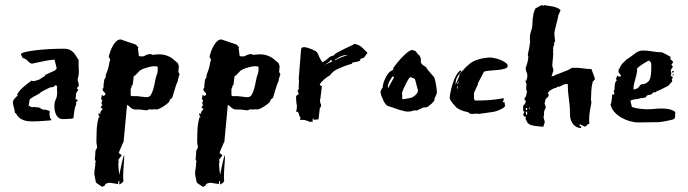

<svg xmlns="http://www.w3.org/2000/svg" viewBox="-20 -457 2670 745"><path d="M155 -32Q173 -27 173 -25L172 -16Q172 -5 176 3Q178 7 180 8Q180 10 171.5 10.5Q163 11 151.5 12Q140 13 128.5 13.5Q117 14 110 14H103Q81 14 66 7Q51 0 42 -17L38 -19L36 -32Q34 -40 32 -47Q30 -54 30 -62Q31 -68 35 -72.5Q39 -77 42.5 -80.5Q46 -84 48 -86Q50 -88 47 -88Q47 -93 53 -101Q59 -109 68 -117Q77 -125 86.5 -132.5Q96 -140 102 -144L110 -142Q112 -142 120.5 -144.5Q129 -147 134 -149L148 -159Q155 -160 155 -166L194 -184Q195 -186 197.5 -188.5Q200 -191 200 -192L192 -224Q192 -226 189 -226Q188 -226 188 -225.5Q188 -225 187 -225H185Q180 -225 167.5 -223Q155 -221 142 -218Q129 -215 118.5 -213Q108 -211 108 -211Q107 -210 105 -210Q99 -210 92.5 -216Q86 -222 81 -227L71 -231L66 -235Q66 -237 65 -238.5Q64 -240 63 -242L61 -246Q61 -251 77.5 -255Q94 -259 119 -262Q144 -265 172.5 -266.5Q201 -268 225 -268H228Q242 -268 251 -263.5Q260 -259 266 -252.5Q272 -246 276 -238.5Q280 -231 285 -225V-208Q285 -197 285.5 -190.5Q286 -184 286 -178Q286 -172 285 -165.5Q284 -159 281 -148Q281 -143 283 -139.5Q285 -136 285 -132V-131L286 -124L278 -115L284 -108L277 -99Q277 -97 275.5 -94Q274 -91 274 -89L275 -88L273 -72L281 -70L280 -64L274 -61L276 -57L275 -50Q270 -41 268 -24Q266 -7 265 1Q264 3 257.5 3.5Q251 4 243.5 4.5Q236 5 229.5 5Q223 5 223 5Q214 5 207.5 0Q201 -5 197.5 -12.5Q194 -20 192.5 -28.5Q191 -37 191 -44Q191 -61 196.5 -71.5Q202 -82 202 -101Q200 -109 201.5 -117.5Q203 -126 194 -126Q192 -124 189.5 -121.5Q187 -119 185 -118Q184 -119 180 -119Q178 -119 171 -116Q164 -113 156 -109Q148 -105 141.5 -101Q135 -97 134 -95Q123 -88 112.5 -83Q102 -78 95 -71L93 -56Q93 -55 92 -51.5Q91 -48 91 -45L92 -44L96 -47L99 -42Q106 -41 113 -41.5Q120 -42 123 -40Q124 -40 124.5 -40.5Q125 -41 126 -41Q131 -41 138.5 -36Q146 -31 152 -31Q154 -31 155 -32Z M381 -115Q382 -117 382 -127Q382 -137 384 -140V-147L389 -155Q391 -158 390.5 -163Q390 -168 392 -170L395 -178Q396 -180 399 -189.5Q402 -199 402 -201L405 -217L408 -225L402 -237Q404 -246 408 -257.5Q412 -269 418 -279.5Q424 -290 431.5 -297Q439 -304 448 -304L507 -284L517 -273L515 -270L519 -239Q523 -239 526 -238.5Q529 -238 532 -238Q538 -238 545.5 -242.5Q553 -247 563 -247Q567 -247 568 -246L572 -244Q576 -244 580.5 -245Q585 -246 591 -246Q611 -247 626.5 -241.5Q642 -236 651 -228L670 -212L674 -200L672 -178L677 -168L674 -162V-156H672L670 -143L663 -126L648 -77L636 -68H639Q639 -64 632.5 -58Q626 -52 617 -46Q608 -40 599.5 -36Q591 -32 587 -32L583 -33L567 -32L563 -33Q558 -33 555 -31Q552 -29 547 -29L523 -32H506Q495 -32 486.5 -40Q478 -48 473 -50L460 89Q461 89 461 90Q461 91 460 91.5Q459 92 459 93L443 130Q443 132 442 134Q441 136 441 138Q444 138 448 141.5Q452 145 452 146L439 163Q439 165 440 167.5Q441 170 441 172Q439 174 439 180Q439 182 439.5 188Q440 194 440.5 201Q441 208 442 214Q443 220 443 221Q443 221 445.5 209Q448 197 451 183Q454 169 457 157.5Q460 146 462 146Q462 163 460 185.5Q458 208 458 228Q458 241 459 246Q459 248 452 253.5Q445 259 443 259V244Q438 247 439 251Q440 255 437 257L406 252Q395 253 391 256Q387 259 387 261Q388 262 388 262L377 268Q371 265 366 261Q361 258 357 255Q353 252 352 250L346 219V218Q346 206 348 196.5Q350 187 350 173L352 171L348 162L350 138V132Q350 127 353.5 122Q357 117 357 113L354 96Q354 78 355 50.5Q356 23 363 -2H368Q362 -6 362 -18L370 -15V-17Q369 -18 369 -22Q371 -24 373 -27Q375 -30 379 -35L370 -39Q372 -40 373.5 -44.5Q375 -49 378 -49Q376 -51 375 -52.5Q374 -54 374 -57Q374 -60 375 -63L377 -66Q376 -71 371 -73Q374 -75 374 -81.5Q374 -88 376 -88H377L382 -84Q384 -88 385.5 -87Q387 -86 389 -89Q389 -97 383.5 -100.5Q378 -104 378 -113ZM490 -84H511L546 -80H549Q560 -80 565.5 -89Q571 -98 575 -112Q579 -126 582 -143Q585 -160 591 -175Q592 -182 592 -183.5Q592 -185 592 -190V-198Q586 -200 583 -200H576Q576 -200 571 -199.5Q566 -199 558 -197Q550 -195 541 -192Q532 -189 524 -184Q522 -183 513.5 -173.5Q505 -164 499 -161L495 -128L490 -123L491 -120L487 -112V-88Z M772 -115Q773 -117 773 -127Q773 -137 775 -140V-147L780 -155Q782 -158 781.5 -163Q781 -168 783 -170L786 -178Q787 -180 790 -189.5Q793 -199 793 -201L796 -217L799 -225L793 -237Q795 -246 799 -257.5Q803 -269 809 -279.5Q815 -290 822.5 -297Q830 -304 839 -304L898 -284L908 -273L906 -270L910 -239Q914 -239 917 -238.5Q920 -238 923 -238Q929 -238 936.5 -242.5Q944 -247 954 -247Q958 -247 959 -246L963 -244Q967 -244 971.5 -245Q976 -246 982 -246Q1002 -247 1017.5 -241.5Q1033 -236 1042 -228L1061 -212L1065 -200L1063 -178L1068 -168L1065 -162V-156H1063L1061 -143L1054 -126L1039 -77L1027 -68H1030Q1030 -64 1023.5 -58Q1017 -52 1008 -46Q999 -40 990.5 -36Q982 -32 978 -32L974 -33L958 -32L954 -33Q949 -33 946 -31Q943 -29 938 -29L914 -32H897Q886 -32 877.5 -40Q869 -48 864 -50L851 89Q852 89 852 90Q852 91 851 91.5Q850 92 850 93L834 130Q834 132 833 134Q832 136 832 138Q835 138 839 141.5Q843 145 843 146L830 163Q830 165 831 167.5Q832 170 832 172Q830 174 830 180Q830 182 830.5 188Q831 194 831.5 201Q832 208 833 214Q834 220 834 221Q834 221 836.5 209Q839 197 842 183Q845 169 848 157.5Q851 146 853 146Q853 163 851 185.5Q849 208 849 228Q849 241 850 246Q850 248 843 253.5Q836 259 834 259V244Q829 247 830 251Q831 255 828 257L797 252Q786 253 782 256Q778 259 778 261Q779 262 779 262L768 268Q762 265 757 261Q752 258 748 255Q744 252 743 250L737 219V218Q737 206 739 196.5Q741 187 741 173L743 171L739 162L741 138V132Q741 127 744.5 122Q748 117 748 113L745 96Q745 78 746 50.5Q747 23 754 -2H759Q753 -6 753 -18L761 -15V-17Q760 -18 760 -22Q762 -24 764 -27Q766 -30 770 -35L761 -39Q763 -40 764.5 -44.5Q766 -49 769 -49Q767 -51 766 -52.5Q765 -54 765 -57Q765 -60 766 -63L768 -66Q767 -71 762 -73Q765 -75 765 -81.5Q765 -88 767 -88H768L773 -84Q775 -88 776.5 -87Q778 -86 780 -89Q780 -97 774.5 -100.5Q769 -104 769 -113ZM881 -84H902L937 -80H940Q951 -80 956.5 -89Q962 -98 966 -112Q970 -126 973 -143Q976 -160 982 -175Q983 -182 983 -183.5Q983 -185 983 -190V-198Q977 -200 974 -200H967Q967 -200 962 -199.5Q957 -199 949 -197Q941 -195 932 -192Q923 -189 915 -184Q913 -183 904.5 -173.5Q896 -164 890 -161L886 -128L881 -123L882 -120L878 -112V-88Z M1222 -73V-65Q1222 -58 1224 -54L1226 -55Q1226 -51 1225.5 -45.5Q1225 -40 1221 -38L1216 6Q1212 7 1207 7H1202Q1200 7 1197 9L1196 1Q1193 3 1193 7V13V17Q1191 15 1188 15Q1186 15 1186.5 15.5Q1187 16 1185 16Q1182 16 1173 12Q1164 8 1153 8Q1147 8 1144 9Q1144 7 1145 4Q1146 1 1146 -1Q1141 -6 1139.5 -15Q1138 -24 1130 -24H1128Q1131 -29 1131.5 -35.5Q1132 -42 1132 -47Q1132 -49 1130 -59L1129 -72V-80V-84Q1130 -86 1133.5 -88Q1137 -90 1139 -92Q1139 -94 1137 -98Q1135 -102 1135 -106L1140 -112Q1139 -112 1139 -117Q1139 -123 1139.5 -131Q1140 -139 1140 -144Q1140 -150 1139 -150L1148 -264Q1149 -271 1152.5 -272.5Q1156 -274 1161 -274Q1166 -274 1174 -271.5Q1182 -269 1189.5 -266Q1197 -263 1203 -259.5Q1209 -256 1211 -253Q1212 -252 1214.5 -246Q1217 -240 1220 -233.5Q1223 -227 1226.5 -221.5Q1230 -216 1233 -216L1236 -218Q1249 -226 1255 -232.5Q1261 -239 1276 -242Q1276 -246 1289.5 -253.5Q1303 -261 1318.5 -268.5Q1334 -276 1346 -281.5Q1358 -287 1354 -287Q1359 -287 1369 -283Q1379 -279 1387 -271L1406 -252L1392 -233L1377 -228L1379 -224Q1374 -218 1362.5 -217Q1351 -216 1345 -212Q1345 -211 1346 -211L1347 -210Q1332 -206 1318 -201Q1306 -196 1293 -190.5Q1280 -185 1272 -178L1257 -162Q1257 -163 1251.5 -159.5Q1246 -156 1239.5 -150.5Q1233 -145 1227 -138.5Q1221 -132 1221 -127V-126L1229 -123L1223 -73ZM1313 -242Q1299 -238 1289 -231L1279 -225L1280 -223Q1293 -230 1306.5 -235.5Q1320 -241 1330 -243Q1326 -243 1321 -243Q1316 -243 1313 -242ZM1261 -220Q1259 -218 1252 -213.5Q1245 -209 1243 -207L1237 -202H1238Q1240 -205 1245 -207.5Q1250 -210 1255.5 -212.5Q1261 -215 1265 -216.5Q1269 -218 1269 -220Q1269 -222 1263 -224Q1262 -224 1262 -222.5Q1262 -221 1261 -220Z M1459 -107Q1459 -109 1460 -110.5Q1461 -112 1462 -114L1465 -117Q1465 -131 1474.5 -152Q1484 -173 1496 -181L1504 -185Q1506 -186 1506 -189.5Q1506 -193 1507 -195L1511 -200Q1519 -211 1529 -222.5Q1539 -234 1548.5 -243Q1558 -252 1566 -257.5Q1574 -263 1580 -263Q1582 -263 1583.5 -262Q1585 -261 1592 -259L1603 -245Q1607 -244 1610 -237L1613 -230V-214L1616 -210Q1618 -208 1619 -206.5Q1620 -205 1622 -204L1634 -196Q1635 -192 1640 -186Q1645 -180 1650 -174L1664 -158Q1666 -155 1668 -147Q1670 -139 1671.5 -130Q1673 -121 1674 -113.5Q1675 -106 1675 -103V-95L1666 -74L1665 -66L1655 -55L1640 -43Q1635 -40 1627 -40Q1619 -40 1613 -35L1605 -32Q1599 -28 1595 -28Q1594 -28 1593.5 -28.5Q1593 -29 1592 -29L1580 -27Q1576 -24 1563 -24Q1556 -24 1552 -25L1529 -31L1506 -39Q1492 -43 1484.5 -46Q1477 -49 1468 -66Q1466 -71 1464 -76Q1462 -81 1460 -84L1456 -100ZM1541 -73 1546 -72Q1554 -74 1565 -75.5Q1576 -77 1581 -80L1591 -87L1599 -96L1602 -105L1590 -151L1573 -158L1570 -156Q1568 -155 1564 -148.5Q1560 -142 1555.5 -133Q1551 -124 1546.5 -114Q1542 -104 1540 -97ZM1504 -161Q1499 -156 1492 -143Q1485 -130 1485 -120Q1485 -116 1486 -114L1488 -119L1504 -148Q1508 -154 1509 -157Z M1725 -77Q1725 -84 1728 -99.5Q1731 -115 1736.5 -132.5Q1742 -150 1750 -164.5Q1758 -179 1767 -184L1770 -181Q1763 -173 1755.5 -160Q1748 -147 1748 -136V-128Q1750 -135 1756.5 -148.5Q1763 -162 1763 -168V-170Q1771 -180 1775 -183Q1779 -186 1787 -196L1803 -210Q1816 -220 1831.5 -225Q1847 -230 1861 -232L1881 -234Q1887 -234 1899 -231.5Q1911 -229 1922 -224.5Q1933 -220 1941.5 -214Q1950 -208 1950 -201Q1950 -194 1938.5 -190.5Q1927 -187 1912 -185.5Q1897 -184 1881.5 -183Q1866 -182 1858 -179L1834 -133L1835 -131Q1830 -120 1824.5 -108.5Q1819 -97 1819 -95V-74L1823 -67H1832Q1854 -67 1877 -68.5Q1900 -70 1935 -76L1934 -68L1931 -63Q1931 -61 1934.5 -60Q1938 -59 1940 -59Q1938 -57 1938 -54Q1938 -52 1939 -51Q1940 -50 1940 -48Q1940 -43 1933 -38.5Q1926 -34 1917 -30Q1908 -26 1899.5 -24Q1891 -22 1888 -22L1838 -15Q1835 -16 1829 -16Q1824 -16 1820.5 -15.5Q1817 -15 1813 -15Q1802 -15 1800.5 -18Q1799 -21 1795 -22Q1779 -25 1768 -30Q1757 -35 1751 -40Q1749 -42 1744.5 -47Q1740 -52 1735.5 -57.5Q1731 -63 1728 -68.5Q1725 -74 1725 -77ZM1755 -126Q1755 -124 1754 -121Q1753 -118 1753 -116L1755 -111Q1756 -113 1756 -121ZM1757 -130Q1757 -132 1758 -135Q1759 -138 1759 -140V-142Q1755 -139 1755 -132Z M2026 -168Q2025 -174 2022.5 -178.5Q2020 -183 2020 -190V-192Q2019 -193 2019 -194L2021 -196Q2023 -203 2026.5 -215Q2030 -227 2030 -238L2028 -243Q2028 -247 2031.5 -261.5Q2035 -276 2037 -296Q2037 -298 2036.5 -301Q2036 -304 2036 -306Q2036 -325 2041 -337.5Q2046 -350 2046 -368Q2046 -374 2047 -384Q2048 -394 2050 -403Q2052 -412 2055 -419Q2058 -426 2061 -426L2081 -437Q2085 -436 2086 -435.5Q2087 -435 2088 -435Q2088 -435 2092 -437Q2096 -436 2105 -435Q2114 -434 2123.5 -432Q2133 -430 2142 -426.5Q2151 -423 2155 -417L2146 -396Q2146 -392 2143.5 -382.5Q2141 -373 2138.5 -362.5Q2136 -352 2133.5 -342Q2131 -332 2131 -328Q2131 -324 2132 -313.5Q2133 -303 2134 -298Q2134 -296 2131.5 -293Q2129 -290 2129 -288Q2131 -288 2131 -286Q2131 -284 2128.5 -279.5Q2126 -275 2126 -267L2127 -261L2125 -253L2127 -252Q2127 -252 2126.5 -244Q2126 -236 2125 -227Q2124 -218 2123.5 -210Q2123 -202 2123 -201L2127 -188V-182L2120 -161L2127 -162Q2130 -164 2137.5 -167Q2145 -170 2153 -173Q2161 -176 2168.5 -179Q2176 -182 2179 -183Q2181 -183 2190 -188.5Q2199 -194 2201 -194H2214Q2228 -194 2244 -191.5Q2260 -189 2275 -189L2289 -150L2280 -140Q2275 -120 2274.5 -105.5Q2274 -91 2273 -70Q2275 -62 2275 -60Q2272 -46 2269 -27.5Q2266 -9 2266 8Q2266 18 2267 22L2262 25Q2259 26 2256.5 30Q2254 34 2249 34Q2247 34 2240.5 30Q2234 26 2230 26H2228L2230 29L2228 31Q2228 33 2232 33H2235V40Q2214 39 2203 23.5Q2192 8 2192 -9Q2192 -41 2187.5 -71.5Q2183 -102 2183 -131H2181Q2168 -131 2160.5 -125.5Q2153 -120 2142 -120L2139 -117Q2139 -116 2136 -115L2134 -116Q2128 -114 2118 -108Q2108 -102 2105 -94Q2109 -94 2109 -89Q2109 -82 2102.5 -77.5Q2096 -73 2096 -67L2093 -55L2098 -41L2091 -24V-11L2089 -2L2094 17L2088 35L2059 32Q2057 32 2055.5 31.5Q2054 31 2053 31H2051L2037 27L2028 21Q2027 20 2023.5 13Q2020 6 2019 4L2021 -5L2017 -3L2011 -9L2010 -13L2015 -24L2010 -26V-47Q2011 -47 2016 -53L2019 -58L2020 -67L2015 -69L2016 -78L2021 -83Q2021 -86 2023 -93Q2025 -100 2025 -102L2022 -108V-122L2023 -130L2018 -145L2022 -143Q2022 -145 2024 -150.5Q2026 -156 2026 -159ZM2021 -18V-11L2026 -14L2025 -24L2019 -23ZM2022 -38Q2020 -38 2020 -35Q2020 -30 2023 -30Q2026 -30 2026 -34Q2026 -38 2023 -38ZM2034 -39Q2032 -37 2032 -36Q2032 -35 2034 -35Q2037 -35 2037 -37Q2037 -39 2035 -39Z M2445 -112Q2451 -112 2454.5 -115Q2458 -118 2460 -121Q2462 -124 2464.5 -127Q2467 -130 2471 -130Q2484 -130 2495.5 -140.5Q2507 -151 2507 -190V-209Q2507 -214 2503 -218Q2499 -222 2497 -222Q2496 -221 2490 -218Q2484 -215 2477 -210.5Q2470 -206 2463 -201Q2456 -196 2452 -191V-181Q2450 -165 2444 -146Q2438 -127 2438 -110H2444ZM2588 -141 2575 -126 2569 -122Q2558 -117 2548 -111.5Q2538 -106 2528 -103L2524 -99H2519Q2513 -99 2511.5 -95Q2510 -91 2504 -90Q2493 -88 2490 -86Q2487 -84 2487 -83Q2488 -81 2488 -81Q2488 -80 2484.5 -79Q2481 -78 2477 -77.5Q2473 -77 2470 -76.5Q2467 -76 2468 -76H2463Q2460 -73 2447 -72Q2434 -71 2426 -66L2432 -42Q2437 -40 2445.5 -38Q2454 -36 2463 -35Q2472 -34 2480 -33.5Q2488 -33 2492 -33Q2506 -33 2519.5 -34.5Q2533 -36 2548 -36Q2562 -36 2575 -33.5Q2588 -31 2600 -23V-16Q2600 -11 2599.5 -4.5Q2599 2 2596 4L2592 6Q2591 7 2584 8.5Q2577 10 2568 12Q2559 14 2549.5 15.5Q2540 17 2535 17Q2515 17 2495.5 17.5Q2476 18 2456 18Q2441 18 2423.5 13Q2406 8 2390.5 -1Q2375 -10 2363.5 -23Q2352 -36 2349 -52L2352 -59Q2352 -61 2353 -67Q2354 -73 2355 -81V-90H2362L2363 -91Q2363 -97 2364 -98Q2364 -99 2362.5 -100.5Q2361 -102 2361 -104Q2361 -105 2364 -107L2365 -120Q2365 -124 2365.5 -129Q2366 -134 2370 -142L2373 -144Q2373 -148 2369 -152Q2372 -153 2373 -158Q2374 -163 2376 -163Q2377 -163 2377 -162.5Q2377 -162 2378 -162L2382 -159Q2383 -160 2383 -160H2386Q2389 -160 2389 -162Q2389 -167 2384.5 -170.5Q2380 -174 2380 -179Q2380 -181 2381 -182Q2381 -184 2380 -185Q2379 -186 2379 -187L2382 -188Q2388 -203 2395.5 -211Q2403 -219 2412 -227L2417 -230Q2431 -239 2444.5 -250Q2458 -261 2475 -261Q2492 -261 2511.5 -257.5Q2531 -254 2549 -254Q2573 -242 2576.5 -239.5Q2580 -237 2582 -237L2581 -227L2589 -221L2592 -215L2585 -206L2591 -198L2585 -189Q2583 -187 2583 -184Q2583 -181 2583 -179L2584 -178L2585 -173L2583 -162L2590 -159V-153L2586 -150L2588 -147ZM2590 -182H2592Q2594 -182 2594 -179Q2594 -175 2590 -175Q2588 -175 2588 -179Q2588 -182 2590 -182ZM2594 -168Q2594 -164 2592 -164Q2590 -164 2590 -168Q2590 -170 2591 -170Q2592 -170 2594 -168Z"/></svg>

Font: East Sea Dokdo
Style: Regular
Weight: 400
Designer: YoonDesign Inc.
Foundry: YoonDesign Inc.
Version: Version 1.00